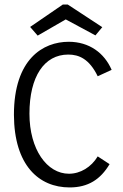

<svg xmlns="http://www.w3.org/2000/svg" viewBox="-20 -811 540 841"><path d="M145 -655 268 -726 398 -656 428 -692 277 -791H255L112 -693ZM285 10C366 10 420 -25 460 -92L408 -126C380 -79 332 -50 282 -50C186 -50 109 -156 109 -313C109 -476 174 -572 279 -572C326 -572 371 -553 408 -477L469 -505C437 -579 371 -628 281 -628C169 -628 41 -553 41 -308C42 -87 150 10 285 10Z"/></svg>

Font: Inconsolata Thin
Style: Regular
Weight: 100
Monospace: yes
Designer: Raph Levien, Cyreal, Brenton Simpson
Foundry: Raph Levien, Cyreal, Google
Version: Version 3.100